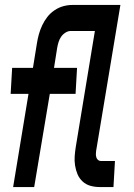

<svg xmlns="http://www.w3.org/2000/svg" viewBox="-20 -755 540 775"><path d="M33 0 95 -376H23L29 -481H113L129 -580Q132 -599 137 -617Q142 -635 150.5 -653Q159 -671 171 -686.5Q183 -702 200 -713.5Q217 -725 235.5 -730Q254 -735 272 -735H466L368 -146Q367 -139 367 -132.5Q367 -126 369 -119.5Q371 -113 376 -109Q381 -105 388 -105H444L438 0H382Q363 0 345 -5Q327 -10 313.5 -22.5Q300 -35 293 -51.5Q286 -68 283 -87Q280 -106 281.5 -125Q283 -144 286 -163L363 -630Q339 -630 315 -630Q291 -630 266 -630Q255 -630 244.5 -623.5Q234 -617 227 -607Q220 -597 216.5 -585.5Q213 -574 211 -563L198 -481H291L285 -376H181L118 0Z"/></svg>

Font: Iosevka SS04 Extrabold Oblique
Style: Regular
Weight: 800
Italic angle: -9°
Monospace: yes
Designer: Belleve Invis
Foundry: Belleve Invis
Version: Version 19.0.0; ttfautohint (v1.8.4)